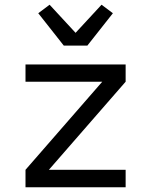

<svg xmlns="http://www.w3.org/2000/svg" viewBox="-20 -793 640 813"><path d="M88 0V-74L413 -447H88V-520H512V-447L187 -74H512V0ZM250 -600 142 -737 190 -773 300 -654 410 -773 458 -737 350 -600Z"/></svg>

Font: Nova
Style: Regular
Weight: 400
Monospace: yes
Designer: Belleve Invis
Foundry: Belleve Invis
Version: Version 24.1.4; ttfautohint (v1.8.4)